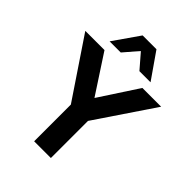

<svg xmlns="http://www.w3.org/2000/svg" viewBox="-298 -1081 1208 1208"><g transform="rotate(45 306.5 -477.0)"><path d="M381.3 0V-330.1L643.6 -718.8H476.6L308.1 -460.9L139.6 -718.8H-31.2L232.4 -326.7V0ZM222.7 -780.3 305.7 -876.5 388.7 -780.3H487.8L367.2 -953.6H244.1L123.5 -780.3Z"/></g></svg>

Font: Winston
Style: Bold
Weight: 700
Designer: Vernon Adams, Kim Jin-seong, David Berlow, Cristiano Sobral
Foundry: The Winston Project Authors
Version: Version 3.004